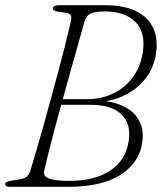

<svg xmlns="http://www.w3.org/2000/svg" viewBox="-22 -720 630 740"><path d="M305 -641.5Q293.5 -600 278.8 -548.5Q264 -497 248.5 -440.8Q233 -384.5 217.5 -328.5Q202 -272.5 188.2 -221.2Q174.5 -170 164.2 -128.5Q154 -87 148 -60.5Q145.5 -48 153.5 -39.8Q161.5 -31.5 184.2 -27.2Q207 -23 248 -23Q345 -23 404.2 -63.5Q463.5 -104 474 -176.5Q484 -242.5 446 -279.2Q408 -316 327.5 -316H195L204 -338H315Q369 -338 414 -359.5Q459 -381 489 -421Q519 -461 528 -516.5Q540.5 -593.5 500.5 -634.8Q460.5 -676 382 -676Q342.5 -676 326.2 -667.2Q310 -658.5 305 -641.5ZM205.5 -700H383Q490.5 -700 541.2 -650.2Q592 -600.5 579.5 -514Q571 -457 536.8 -414.8Q502.5 -372.5 450.5 -349.2Q398.5 -326 337 -326L333.5 -333Q402.5 -333 447.8 -313.2Q493 -293.5 513.2 -257.2Q533.5 -221 526.5 -172.5Q516 -94.5 444 -47.2Q372 0 241 0H15Q6 0 2 -3Q-2 -6 -2 -10.5Q-2 -15 3.8 -18.2Q9.5 -21.5 21 -23.5L55 -29Q71 -31.5 80.5 -39.2Q90 -47 94 -58.5Q105.5 -96.5 118.8 -141.8Q132 -187 145.8 -236.2Q159.5 -285.5 173 -335.2Q186.5 -385 199.2 -432Q212 -479 222.5 -520Q233 -561 240.5 -592.5Q248 -624 252 -642.5Q254.5 -655.5 249.8 -661.8Q245 -668 235 -670L196.5 -676Q189.5 -677.5 185.5 -680Q181.5 -682.5 181.5 -686.5Q181.5 -692.5 187.2 -696.2Q193 -700 205.5 -700Z"/></svg>

Font: Fraunces 72pt Soft Wonky ExtraLight
Style: Italic
Weight: 250
Italic angle: -16°
Version: Version 1.000;[b76b70a41]